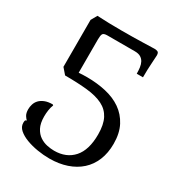

<svg xmlns="http://www.w3.org/2000/svg" viewBox="-192 -933 991 1070"><g transform="rotate(30 303.0 -397.5)"><path d="M242 -484Q306 -484 363.5 -471Q421 -458 463.5 -428.5Q506 -399 531 -351.5Q556 -304 556 -236Q556 -177 537 -130.5Q518 -84 482.5 -52Q447 -20 397 -3Q347 14 286 14Q248 14 208.5 7.5Q169 1 136 -11.5Q103 -24 82 -42.5Q61 -61 61 -86Q61 -95 62.5 -100Q64 -105 72 -107Q66 -111 56.5 -125.5Q47 -140 47 -166Q47 -181 52 -197.5Q57 -214 69 -227Q81 -240 101.5 -248.5Q122 -257 152 -257L157 -253Q150 -236 147 -215.5Q144 -195 144 -176Q144 -131 158.5 -103.5Q173 -76 195 -61.5Q217 -47 241.5 -42Q266 -37 287 -37Q365 -37 410 -87.5Q455 -138 455 -238Q455 -301 435 -339.5Q415 -378 375 -398Q335 -418 274 -424.5Q213 -431 131 -431L99 -468V-770L121 -809Q155 -807 196.5 -806Q238 -805 276 -805Q313 -805 350.5 -805.5Q388 -806 419 -807Q450 -808 470 -808.5Q490 -809 492 -809Q498 -809 508 -805.5Q518 -802 518 -783Q518 -771 515 -732Q512 -693 512 -639H472Q472 -660 469.5 -678.5Q467 -697 459.5 -711Q452 -725 438 -733.5Q424 -742 400 -742H224Q200 -742 194.5 -732Q189 -722 189 -697V-482Q202 -483 215 -483.5Q228 -484 242 -484Z"/></g></svg>

Font: Milonga
Style: Regular
Weight: 400
Designer: Pablo Impallari, Brenda Gallo, Rodrigo Fuenzalida
Foundry: Pablo Impallari, Brenda Gallo, Rodrigo Fuenzalida
Version: Version 1.000; ttfautohint (v0.93) -l 8 -r 50 -G 200 -x 14 -